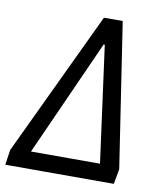

<svg xmlns="http://www.w3.org/2000/svg" viewBox="-91 -770 707 836"><g transform="rotate(10 262.5 -352.5)"><path d="M-11 0 -1 -67 301 -705H384L481 -67L469 0ZM320 -590 74 -42V-76H410L399 -42L325 -590Z"/></g></svg>

Font: Nunito Sans 7pt Condensed Medium
Style: Italic
Weight: 500
Width: 3
Italic angle: -9°
Designer: Vernon Adams
Foundry: Vernon Adams
Version: Version 3.101;gftools[0.9.27]